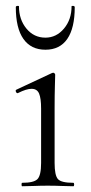

<svg xmlns="http://www.w3.org/2000/svg" viewBox="-20 -648 315 668"><path d="M57 0Q55 0 55 -6Q55 -12 57 -12Q98 -12 110.5 -25Q123 -38 123 -81V-270Q123 -306 116 -322.5Q109 -339 90 -339Q81 -339 69.5 -335.5Q58 -332 42 -324Q38 -323 35.5 -328.5Q33 -334 37 -336L161 -394Q164 -395 165 -395Q167 -395 169.5 -393Q172 -391 172 -388Q172 -381 171 -349.5Q170 -318 170 -271V-81Q170 -38 181.5 -25Q193 -12 235 -12Q238 -12 238 -6Q238 0 235 0Q218 0 195 -1Q172 -2 146 -2Q121 -2 98 -1Q75 0 57 0ZM35 -623Q35 -627 40.5 -627.5Q46 -628 46 -626Q46 -580 72 -548.5Q98 -517 138 -517Q176 -517 202.5 -548.5Q229 -580 229 -626Q229 -628 234.5 -627.5Q240 -627 240 -623Q240 -550 214 -512.5Q188 -475 138 -475Q88 -475 61.5 -512.5Q35 -550 35 -623Z"/></svg>

Font: Cormorant Light Light
Style: Regular
Weight: 300
Version: Version 4.000